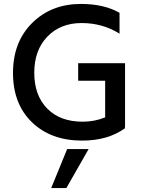

<svg xmlns="http://www.w3.org/2000/svg" viewBox="-20 -706 721 975"><path d="M317 249H240L321 51H430ZM397 8Q239 8 142.5 -85Q46 -178 46 -335.5Q46 -493 143.5 -589.5Q241 -686 391 -686Q508 -686 587 -641V-535Q501 -589 394 -589Q287 -589 220.5 -520Q154 -451 154 -336.5Q154 -222 219.5 -155Q285 -88 400 -88Q460 -88 514 -110V-296H377V-385H615V-62H614L615 -55Q528 8 397 8Z"/></svg>

Font: Hind Jalandhar Medium
Style: Regular
Weight: 500
Designer: Namrata Goyal
Foundry: Indian Type Foundry
Version: Version 0.702;PS 1.0;hotconv 1.0.81;makeotf.lib2.5.63406